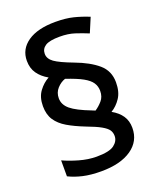

<svg xmlns="http://www.w3.org/2000/svg" viewBox="-142 -854 789 949"><g transform="rotate(-20 252.0 -379.0)"><path d="M64 -394Q64 -441 86.5 -471.5Q109 -502 139 -518Q104 -538 85 -565.5Q66 -593 66 -632Q66 -693 118 -729Q170 -765 264 -765Q318 -765 358 -755Q398 -745 437 -729L405 -653Q371 -667 337 -678Q303 -689 259 -689Q205 -689 183 -674.5Q161 -660 161 -634Q161 -608 187.5 -589Q214 -570 283 -544Q358 -516 401 -479Q444 -442 444 -382Q444 -332 423 -300.5Q402 -269 373 -252Q407 -233 425 -206.5Q443 -180 443 -143Q443 -73 385 -33Q327 7 226 7Q171 7 130 -2.5Q89 -12 57 -28V-112Q91 -96 138 -82.5Q185 -69 229 -69Q296 -69 321.5 -88.5Q347 -108 347 -135Q347 -153 338 -166.5Q329 -180 303.5 -194.5Q278 -209 227 -228Q176 -248 139.5 -269.5Q103 -291 83.5 -320.5Q64 -350 64 -394ZM151 -404Q151 -370 181 -345Q211 -320 284 -292L301 -285Q321 -298 338.5 -318Q356 -338 356 -369Q356 -393 343.5 -412Q331 -431 300.5 -448Q270 -465 213 -484Q189 -476 170 -455Q151 -434 151 -404Z"/></g></svg>

Font: Noto Sans Thaana Medium
Style: Regular
Weight: 500
Designer: David Williams
Foundry: Google Inc.
Version: Version 3.001; ttfautohint (v1.8.4.7-5d5b)